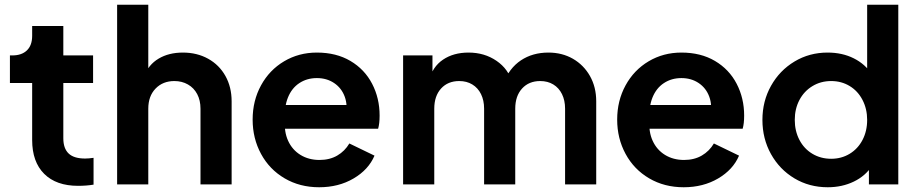

<svg xmlns="http://www.w3.org/2000/svg" viewBox="-20 -777 3866 809"><path d="M115.5 -186.8V-427.2H21.8V-543.5H31.8Q71.5 -543.5 93.5 -564.8Q115.5 -586 115.5 -626.2V-667.5H246.8V-543.5H372.2V-427.2H246.8V-194.2Q246.8 -151.8 269 -130.4Q291.2 -109 338.5 -109Q354.5 -109 374.2 -112V1Q344.5 6 309 6Q216.8 6 166.1 -44.6Q115.5 -95.2 115.5 -186.8Z M473.5 -757H604.8V-436.5L587 -455.5Q605.5 -504.5 648.4 -530Q691.2 -555.5 750.5 -555.5Q810.2 -555.5 857 -529.5Q903.8 -503.5 929.9 -456.8Q956 -410 956 -350V0H824.8V-319Q824.8 -354.2 810.9 -380.5Q797 -406.8 771.8 -421.1Q746.7 -435.5 714.7 -435.5Q666 -435.5 635.4 -403.7Q604.8 -372 604.8 -319V0H473.5Z M1044.5 -273Q1044.5 -352.8 1079.9 -417.4Q1115.2 -482 1177.2 -518.8Q1239.2 -555.5 1315.2 -555.5Q1396.8 -555.5 1456.5 -520.2Q1516.2 -485 1547.9 -424.1Q1579.5 -363.2 1579.5 -290Q1579.5 -256 1573.2 -234.5H1153.2V-334.5H1498.8L1436.5 -288Q1446 -332.8 1432.6 -369.4Q1419.2 -406 1388 -427Q1356.8 -448 1315.2 -448Q1273.5 -448 1241.4 -426.9Q1209.2 -405.8 1193.2 -366Q1177.2 -326.2 1180.8 -272Q1176.5 -222 1194 -183.8Q1211.5 -145.5 1246.2 -124.2Q1281 -103 1326.2 -103Q1369.2 -103 1401.1 -121.6Q1433 -140.2 1452 -172.5L1558 -121.2Q1532.8 -62 1469.8 -25Q1406.8 12 1324.8 12Q1243.2 12 1179.2 -25.6Q1115.2 -63.2 1079.9 -128.5Q1044.5 -193.8 1044.5 -273Z M1678.5 -543.5H1802.2V-418.2L1788 -438.5Q1802.5 -495.8 1846.6 -525.6Q1890.8 -555.5 1954.2 -555.5Q2021.5 -555.5 2072.2 -520.6Q2123 -485.8 2138 -428.8L2100.5 -425.5Q2125.8 -490 2175 -522.8Q2224.2 -555.5 2290.8 -555.5Q2348.5 -555.5 2394 -529.4Q2439.5 -503.2 2465.9 -456.6Q2492.2 -410 2492.2 -350.2V0H2361V-319Q2361 -354 2348 -380.4Q2335 -406.8 2311.4 -421.1Q2287.8 -435.5 2256.2 -435.5Q2208.5 -435.5 2179.8 -404Q2151 -372.5 2151 -319V0H2019.8V-319Q2019.8 -354 2006.8 -380.4Q1993.8 -406.8 1970.1 -421.1Q1946.5 -435.5 1915 -435.5Q1867.2 -435.5 1838.5 -404Q1809.8 -372.5 1809.8 -319V0H1678.5Z M2580.5 -273Q2580.5 -352.8 2615.9 -417.4Q2651.2 -482 2713.2 -518.8Q2775.2 -555.5 2851.2 -555.5Q2932.8 -555.5 2992.5 -520.2Q3052.2 -485 3083.9 -424.1Q3115.5 -363.2 3115.5 -290Q3115.5 -256 3109.2 -234.5H2689.2V-334.5H3034.8L2972.5 -288Q2982 -332.8 2968.6 -369.4Q2955.2 -406 2924 -427Q2892.8 -448 2851.2 -448Q2809.5 -448 2777.4 -426.9Q2745.2 -405.8 2729.2 -366Q2713.2 -326.2 2716.8 -272Q2712.5 -222 2730 -183.8Q2747.5 -145.5 2782.2 -124.2Q2817 -103 2862.2 -103Q2905.2 -103 2937.1 -121.6Q2969 -140.2 2988 -172.5L3094 -121.2Q3068.8 -62 3005.8 -25Q2942.8 12 2860.8 12Q2779.2 12 2715.2 -25.6Q2651.2 -63.2 2615.9 -128.5Q2580.5 -193.8 2580.5 -273Z M3192.5 -271.8Q3192.5 -350.8 3228.8 -415.5Q3265 -480.2 3327.8 -517.9Q3390.5 -555.5 3467 -555.5Q3529 -555.5 3577.4 -531.2Q3625.8 -507 3654 -463.2L3633.8 -435.5V-757H3765V0H3641.2V-105L3654.8 -79Q3626.8 -35.5 3577.4 -11.8Q3528 12 3467.8 12Q3389.8 12 3327.1 -25.6Q3264.5 -63.2 3228.5 -128Q3192.5 -192.8 3192.5 -271.8ZM3633.8 -271.8Q3633.8 -318.2 3614.2 -355.9Q3594.8 -393.5 3560.1 -414.5Q3525.5 -435.5 3482.2 -435.5Q3438.2 -435.5 3403.1 -414.1Q3368 -392.8 3348.4 -355.6Q3328.8 -318.5 3328.8 -271.8Q3328.8 -225 3348.4 -187.5Q3368 -150 3403.1 -129Q3438.2 -108 3482.2 -108Q3525.5 -108 3560.1 -129Q3594.8 -150 3614.2 -187.2Q3633.8 -224.5 3633.8 -271.8Z"/></svg>

Font: Trafiko Sans Variable
Style: Regular
Weight: 400
Designer: Gumpita Rahayu / Trafiko
Foundry: Tokotype / Trafiko
Version: Version 0.001;FEAKit 1.0